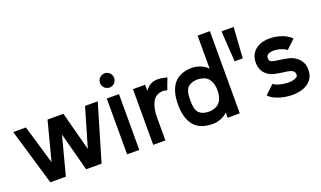

<svg xmlns="http://www.w3.org/2000/svg" viewBox="-81 -1294 2973 1781"><g transform="rotate(-20 1405.5 -403.0)"><path d="M679.7 0Q734.4 -185.5 843.8 -555.7Q802.7 -555.7 718.8 -555.7Q681.6 -427.7 606.4 -171.9Q572.3 -299.8 504.9 -555.7Q453.1 -555.7 348.6 -555.7Q315.4 -427.7 248 -171.9Q210 -299.8 134.8 -555.7Q93.8 -555.7 9.8 -555.7Q64.5 -371.1 173.8 0Q224.6 0 327.1 0Q360.4 -126 426.8 -378.9Q460 -252.9 527.3 0Q578.1 0 679.7 0Z M931.6 -550.8Q971.7 -550.8 1051.8 -550.8Q1051.8 -391.6 1051.8 -73.2Q1051.8 -48.8 1051.8 0Q1011.7 0 931.6 0Q931.6 -91.8 931.6 -276.4Q931.6 -367.2 931.6 -550.8ZM1041 -658.2Q1031.2 -648.4 1018.6 -643.6Q1004.9 -637.7 991.2 -637.7Q978.5 -637.7 964.8 -643.6Q951.2 -648.4 942.4 -658.2Q932.6 -668 926.8 -681.6Q921.9 -694.3 921.9 -708Q921.9 -721.7 926.8 -734.4Q932.6 -748 942.4 -757.8Q951.2 -766.6 964.8 -772.5Q978.5 -778.3 991.2 -778.3Q1004.9 -778.3 1018.6 -772.5Q1031.2 -766.6 1041 -757.8Q1050.8 -748 1055.7 -734.4Q1061.5 -721.7 1061.5 -708Q1061.5 -694.3 1055.7 -681.6Q1050.8 -668 1041 -658.2Z M1527.3 -543Q1518.6 -520.5 1518.6 -519.5Q1517.6 -518.6 1503.9 -482.4Q1501 -472.7 1496.1 -460Q1491.2 -448.2 1485.4 -430.7Q1476.6 -433.6 1465.8 -435.5Q1456.1 -438.5 1444.3 -438.5Q1373 -436.5 1341.8 -378.9Q1309.6 -321.3 1309.6 -225.6Q1309.6 -150.4 1309.6 0Q1269.5 0 1189.5 0Q1189.5 -91.8 1189.5 -276.4Q1189.5 -367.2 1189.5 -549.8Q1229.5 -549.8 1309.6 -549.8Q1309.6 -535.2 1309.6 -535.2Q1309.6 -535.2 1309.6 -489.3Q1331.1 -520.5 1361.3 -539.1Q1392.6 -557.6 1436.5 -557.6Q1437.5 -557.6 1437.5 -557.6Q1437.5 -557.6 1437.5 -557.6Q1462.9 -557.6 1483.4 -552.7Q1504.9 -546.9 1527.3 -543Z M1533.2 -271.5Q1533.2 -402.3 1587.9 -472.7Q1642.6 -543 1757.8 -548.8Q1765.6 -548.8 1769.5 -548.8Q1773.4 -548.8 1778.3 -548.8Q1821.3 -545.9 1859.4 -529.3Q1896.5 -512.7 1922.9 -484.4Q1922.9 -593.8 1922.9 -811.5Q1963.9 -811.5 2043.9 -811.5Q2043.9 -541 2043.9 0Q2003.9 0 1923.8 0Q1923.8 -12.7 1923.8 -12.7Q1923.8 -12.7 1923.8 -51.8Q1898.4 -25.4 1858.4 -8.8Q1818.4 6.8 1780.3 6.8Q1777.3 6.8 1774.4 6.8Q1770.5 6.8 1767.6 6.8Q1647.5 3.9 1590.8 -66.4Q1533.2 -137.7 1533.2 -271.5ZM1653.3 -271.5Q1653.3 -173.8 1686.5 -143.6Q1720.7 -112.3 1782.2 -112.3Q1812.5 -112.3 1844.7 -124Q1877 -135.7 1898.4 -168.9Q1910.2 -186.5 1916 -211.9Q1922.9 -237.3 1922.9 -271.5Q1922.9 -305.7 1916 -330.1Q1910.2 -355.5 1898.4 -373Q1877.9 -406.2 1845.7 -418Q1813.5 -429.7 1783.2 -429.7Q1720.7 -429.7 1687.5 -398.4Q1653.3 -368.2 1653.3 -271.5Z M2244.1 -469.7Q2217.8 -469.7 2164.1 -469.7Q2158.2 -570.3 2144.5 -772.5Q2184.6 -772.5 2264.6 -772.5Q2257.8 -670.9 2244.1 -469.7Z M2563.5 -338.9Q2595.7 -335 2646.5 -324.2Q2697.3 -312.5 2735.4 -276.4Q2755.9 -256.8 2768.6 -228.5Q2781.2 -201.2 2780.3 -161.1Q2780.3 -160.2 2780.3 -160.2Q2780.3 -109.4 2753.9 -71.3Q2726.6 -33.2 2676.8 -12.7Q2652.3 -2.9 2623 2Q2593.8 6.8 2562.5 6.8Q2497.1 6.8 2432.6 -13.7Q2369.1 -34.2 2335 -70.3Q2352.5 -86.9 2352.5 -87.9Q2353.5 -87.9 2381.8 -115.2Q2389.6 -123 2399.4 -131.8Q2409.2 -141.6 2421.9 -154.3Q2428.7 -146.5 2443.4 -139.6Q2459 -131.8 2477.5 -127Q2513.7 -116.2 2556.6 -114.3Q2600.6 -112.3 2632.8 -125Q2654.3 -132.8 2658.2 -143.6Q2662.1 -153.3 2662.1 -160.2Q2662.1 -180.7 2644.5 -196.3Q2627.9 -210.9 2550.8 -219.7Q2515.6 -223.6 2466.8 -234.4Q2418.9 -245.1 2384.8 -280.3Q2366.2 -298.8 2355.5 -326.2Q2343.8 -353.5 2343.8 -392.6Q2343.8 -444.3 2370.1 -483.4Q2396.5 -522.5 2444.3 -542Q2486.3 -558.6 2537.1 -558.6Q2542 -558.6 2547.9 -558.6Q2604.5 -556.6 2656.2 -539.1Q2684.6 -529.3 2708 -514.6Q2732.4 -500 2750 -482.4Q2732.4 -465.8 2731.4 -464.8Q2730.5 -463.9 2702.1 -436.5Q2695.3 -429.7 2685.5 -420.9Q2675.8 -411.1 2663.1 -399.4Q2655.3 -407.2 2641.6 -414.1Q2628.9 -420.9 2612.3 -426.8Q2583 -436.5 2547.9 -439.5Q2513.7 -441.4 2488.3 -430.7Q2474.6 -424.8 2468.8 -416Q2462.9 -408.2 2462.9 -392.6Q2462.9 -370.1 2475.6 -359.4Q2488.3 -347.7 2563.5 -338.9Z"/></g></svg>

Font: Seiden_Sans_Regular
Style: Regular
Weight: 400
Designer: Kevin Beronilla
Version: Version 1.0